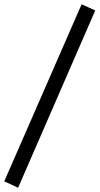

<svg xmlns="http://www.w3.org/2000/svg" viewBox="-49 -714 467 901"><path d="M36 167 -29 137 334 -694 398 -665Z"/></svg>

Font: Faustina Medium
Style: Regular
Weight: 500
Designer: Alfonso Garcia
Foundry: http://www.omnibus-type.com
Version: Version 1.200